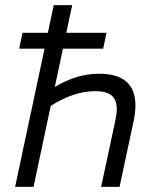

<svg xmlns="http://www.w3.org/2000/svg" viewBox="-20 -730 620 750"><path d="M39 0 154 -540H55L68 -602H167L190 -710H262L239 -602H396L383 -540H226L194 -390Q279 -442 367 -442Q509 -442 509 -318Q509 -292 503 -262L447 0H375L430 -257Q436 -284 436 -304Q436 -341 415.5 -357.5Q395 -374 352 -374Q309 -374 264 -358.5Q219 -343 178 -316L111 0Z"/></svg>

Font: Sometype Mono
Style: Italic
Weight: 400
Italic angle: -12°
Monospace: yes
Designer: Ryoichi Tsunekawa
Foundry: Dharma Type
Version: Version 1.000; ttfautohint (v1.8.3)